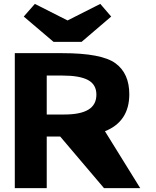

<svg xmlns="http://www.w3.org/2000/svg" viewBox="-20 -966 800 986"><path d="M56 0V-693H301Q502 -693 573 -641Q644 -589 644 -482Q644 -342 519 -292L700 0H514L289 -265H220V0ZM220 -378H311Q393 -378 434 -403Q475 -428 475 -480Q475 -532 432 -555Q389 -578 301 -578H220ZM102 -881 159 -946 327 -861 495 -946 551 -881 399 -751H255Z"/></svg>

Font: Fix15 Mono
Style: Bold
Weight: 700
Designer: Carrois Corporate & Edenspiekermann AG
Foundry: Carrois Corporate GbR & Edenspiekermann AG
Version: Version 3.206